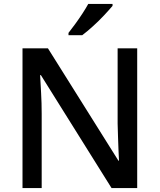

<svg xmlns="http://www.w3.org/2000/svg" viewBox="-20 -961 816 981"><path d="M681 0H550L189 -577H185Q187 -537 190 -485.5Q193 -434 193 -380V0H95V-714H225L585 -140H588Q587 -161 585.5 -193Q584 -225 583 -261.5Q582 -298 581 -330V-714H681ZM555 -931Q540 -913 513 -884Q486 -855 455 -827Q424 -799 400 -781H330V-793Q345 -812 364 -838Q383 -864 401 -891.5Q419 -919 431 -941H555Z"/></svg>

Font: Noto Sans Gurmukhi UI Medium
Style: Regular
Weight: 500
Designer: Jelle Bosma - Monotype Design Team
Foundry: Monotype Imaging Inc.
Version: Version 2.004; ttfautohint (v1.8.4.7-5d5b)